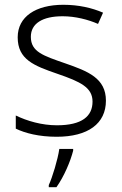

<svg xmlns="http://www.w3.org/2000/svg" viewBox="-20 -562 509 803"><path d="M423 -141C423 -235 348 -264 253 -297C161 -329 109 -345 109 -408C109 -464 158 -494 242 -494C295 -494 349 -480 390 -462L411 -509C365 -529 309 -542 245 -542C129 -542 54 -492 54 -406C54 -313 122 -287 221 -253C317 -220 367 -196 367 -137C367 -76 323 -38 218 -38C155 -38 93 -56 46 -79V-24C85 -5 143 10 217 10C348 10 423 -45 423 -141ZM286 68V61H228C222 104 199 180 184 212V221H216C248 176 275 112 286 68Z"/></svg>

Font: Noto Sans Sinhala UI Light
Style: Regular
Weight: 300
Designer: Jelle Bosma - Monotype Design Team
Foundry: Monotype Imaging Inc.
Version: Version 2.006